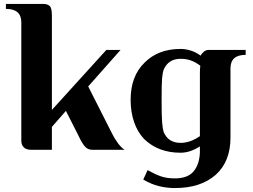

<svg xmlns="http://www.w3.org/2000/svg" viewBox="-20 -759 1280 973"><path d="M591 -506 427 -321 548 -82Q559 -59 576.5 -35Q594 -11 611 0H447Q424 0 409 -18Q394 -36 378 -71L314 -197L243 -116V0H136Q113 0 100.5 -12.5Q88 -25 88 -46V-646Q88 -714 10 -714V-739H200Q220 -739 231.5 -729Q243 -719 243 -681V-202L519 -506Z M799 -253Q799 -213 799.5 -185.5Q800 -158 801.5 -139.5Q803 -121 805 -109.5Q807 -98 809 -91Q832 -35 895 -35Q944 -35 993 -69V-389Q993 -398 993.5 -407Q994 -416 995 -426Q971 -444 947.5 -452.5Q924 -461 895 -461Q833 -461 809 -405Q807 -399 805 -389.5Q803 -380 801.5 -363.5Q800 -347 799.5 -320.5Q799 -294 799 -253ZM993 -17Q943 15 895 15Q782 15 711 -54Q677 -89 659.5 -140.5Q642 -192 642 -253Q642 -373 712 -441Q781 -511 895 -511Q920 -511 946 -503Q972 -495 997 -477Q1002 -488 1013 -497Q1024 -506 1037 -506H1225V-481Q1148 -481 1148 -413V-62Q1148 60 1073 127Q997 194 866 194Q824 194 784.5 184Q745 174 706 151L728 103Q765 124 795 134.5Q825 145 866 145Q932 145 961.5 109Q991 73 993 13Z"/></svg>

Font: Cafe24 Danjunghae
Style: Regular
Weight: 400
Designer: Cafe24 thkim, hmlim, mnelim, nhlee, sslee, sskim, smlim, yjkim, sdjeong, hskwak & 4IRTF
Foundry: Cafe24
Version: Version 1.000